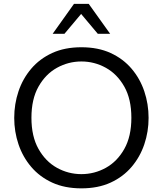

<svg xmlns="http://www.w3.org/2000/svg" viewBox="-20 -994 870 1026"><path d="M415 12.5Q326 12.5 259 -18.2Q192 -49 146.8 -102.2Q101.5 -155.5 78.8 -223Q56 -290.5 56 -364Q56 -438 78.8 -505.8Q101.5 -573.5 146.8 -626.8Q192 -680 259 -710.8Q326 -741.5 415 -741.5Q504 -741.5 571 -710.8Q638 -680 683.2 -626.8Q728.5 -573.5 751.2 -505.8Q774 -438 774 -364Q774 -290.5 751.2 -223Q728.5 -155.5 683.2 -102.2Q638 -49 571 -18.2Q504 12.5 415 12.5ZM415 -63.5Q484.5 -63.5 545.5 -97.2Q606.5 -131 644.2 -198Q682 -265 682 -364.5Q682 -464.5 644.2 -531.2Q606.5 -598 545.5 -631.8Q484.5 -665.5 415 -665.5Q345.5 -665.5 284.5 -631.8Q223.5 -598 185.8 -531.2Q148 -464.5 148 -364.5Q148 -265 185.8 -198Q223.5 -131 284.5 -97.2Q345.5 -63.5 415 -63.5ZM261.5 -813.5 375.5 -973.5H454L568.5 -813.5H502.5L413.5 -919.5L324.5 -813.5Z"/></svg>

Font: Mooli
Style: Regular
Weight: 400
Designer: Vernon Adams
Foundry: Vernon Adams
Version: Version 1.000; ttfautohint (v1.8.4.7-5d5b);gftools[0.9.33]